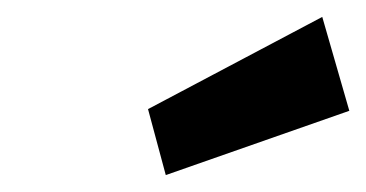

<svg xmlns="http://www.w3.org/2000/svg" viewBox="-20 -794 433 227"><path d="M393 -663 176 -587 155 -665 361 -774Z"/></svg>

Font: Rambla
Style: Bold Italic
Weight: 700
Italic angle: -12°
Designer: Martin Sommaruga
Foundry: Martin Sommaruga
Version: Version 1.001